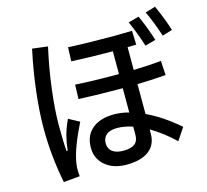

<svg xmlns="http://www.w3.org/2000/svg" viewBox="-121 -972 1243 1154"><g transform="rotate(-15 500.5 -395.0)"><path d="M939 -833Q980 -742 1001 -672L939 -653Q907 -750 876 -814ZM823 -622Q799 -700 762 -783L828 -801Q866 -717 889 -640ZM326 -282Q280 -188 260 -129Q240 -70 236 -21Q235 6 238 34L137 43Q103 -126 103 -301Q103 -400 117.5 -525.5Q132 -651 160 -781L256 -769Q227 -640 211.5 -514Q196 -388 196 -297Q196 -183 201 -133H208Q213 -181 224 -223.5Q235 -266 259 -318ZM717 -225Q814 -180 916 -92L865 -16Q793 -85 717 -129V-102Q717 -34 668.5 3Q620 40 529 40Q448 40 397.5 -2.5Q347 -45 347 -114Q347 -189 396.5 -230.5Q446 -272 533 -272Q579 -272 625 -259V-410Q485 -410 351 -416L354 -505Q458 -498 625 -498V-640Q503 -640 368 -646L371 -733Q490 -727 660 -727Q694 -727 768 -729L771 -642L717 -641V-499Q818 -502 889 -509L894 -420Q816 -413 717 -411ZM626 -171Q573 -188 528 -188Q485 -188 462.5 -169Q440 -150 440 -117Q440 -83 464 -64.5Q488 -46 532 -46Q581 -46 603.5 -64Q626 -82 626 -120Z"/></g></svg>

Font: IBM Plex Sans JP Medm
Style: Regular
Weight: 500
Designer: Mike Abbink; Paul van der Laan; Pieter van Rosmalen; Wujin Sim; Yejin Wi; Jinhee Kim; Boomi Park; Yona Kim; Kichan Ma
Foundry: Sandoll Inc.
Version: Version 1.002